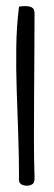

<svg xmlns="http://www.w3.org/2000/svg" viewBox="-20 -588 173 616"><path d="M41 -19.5Q41 -83 38.6 -153.3Q36.1 -223.6 33.7 -295.4Q31.2 -367.2 32.2 -436.5Q33.2 -505.9 41 -566.4Q43 -567.4 50.3 -567.9Q57.6 -568.4 60.5 -568.4Q74.2 -568.4 82.5 -564Q90.8 -559.6 90.8 -544.9Q90.8 -487.3 90.3 -419.4Q89.8 -351.6 89.4 -281.7Q88.9 -211.9 88.9 -143.6Q88.9 -75.2 90.8 -19.5Q91.8 -2.9 84.5 2.4Q77.1 7.8 66.4 7.8Q54.7 7.8 46.9 2.4Q39.1 -2.9 41 -19.5Z"/></svg>

Font: Shadows Into Light
Style: Regular
Weight: 400
Designer: Kimberly Geswein
Foundry: Kimberly Geswein
Version: Version 001.000